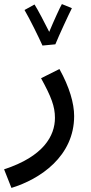

<svg xmlns="http://www.w3.org/2000/svg" viewBox="-48 -690 447 940"><path d="M160 -467 223 -473C240 -515 290 -623 304 -650L255 -670C246 -655 215 -587 193 -534C171 -578 136 -645 121 -668L72 -641C97 -599 142 -507 160 -467ZM8 230C149 187 315 75 315 -122C315 -184 292 -264 243 -352L153 -307C203 -216 221 -169 221 -113C221 -25 165 76 -28 139Z"/></svg>

Font: Noto Sans Arabic UI Md
Style: Regular
Weight: 500
Designer: Monotype Design Team, Nadine Chahine and Nizar Qandah
Foundry: Monotype Imaging Inc.
Version: Version 2.010